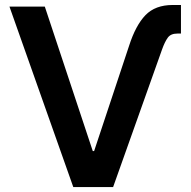

<svg xmlns="http://www.w3.org/2000/svg" viewBox="-20 -754 768 774"><path d="M500.5 -569.8Q526.9 -651.9 566.4 -692.9Q606 -733.9 676.3 -733.9H709.5V-618.7H694.8Q668.5 -618.7 656.5 -602.3Q644.5 -585.9 633.3 -554.7L436 0H275.4L18.1 -727.5H160.6L354 -145H359.4Z"/></svg>

Font: Inter 20pt SemiBold
Style: Regular
Weight: 600
Version: Version 4.001;git-66647c0bb